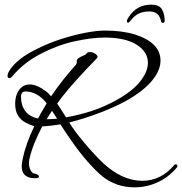

<svg xmlns="http://www.w3.org/2000/svg" viewBox="-20 -679 781 823"><path d="M628 -659Q663 -659 674.5 -638.5Q686 -618 686 -589Q686 -581 678 -581Q671 -581 670 -589Q666 -608 655 -618.5Q644 -629 621 -630Q597 -630 577.5 -622Q558 -614 540 -591Q536 -587 534.5 -584.5Q533 -582 529 -582Q524 -582 524 -588Q524 -594 529 -602Q549 -633 573 -646Q597 -659 628 -659ZM557 124Q478 124 419 77Q391 54 358 16.5Q325 -21 294 -64.5Q263 -108 239 -146Q197 -139 161 -137Q141 -99 127 -64Q113 -29 106 3Q105 9 104.5 13Q104 17 104 19Q104 37 111 50.5Q118 64 127 65Q135 66 140 69Q145 72 147 76V78Q147 85 130 85Q73 85 73 33Q73 29 74 21.5Q75 14 77 3Q90 -61 127 -138Q110 -143 90.5 -153Q71 -163 58 -182.5Q45 -202 45 -235Q45 -270 62 -293.5Q79 -317 108 -317Q131 -317 159 -300Q161 -299 164.5 -296Q168 -293 175 -289Q186 -282 199 -266Q224 -303 250.5 -336.5Q277 -370 305 -401Q309 -405 309 -412V-416Q309 -423 312 -426Q320 -434 345 -444Q350 -447 351 -450Q356 -456 365 -456Q379 -456 391 -446.5Q403 -437 395 -429L377 -410Q354 -387 324 -354Q298 -326 273 -296.5Q248 -267 225 -235Q233 -223 243 -208Q253 -193 263 -176Q324 -187 376.5 -204.5Q429 -222 481 -251Q546 -287 580 -329Q614 -371 614 -410Q614 -457 565.5 -487.5Q517 -518 429 -518Q401 -518 369 -514Q337 -510 300 -502Q227 -486 154 -448Q81 -410 33 -352Q22 -339 14 -347Q11 -351 13 -360Q14 -367 24 -382Q57 -429 132 -466Q182 -492 237 -510Q292 -528 343 -538Q394 -548 431 -548Q503 -548 559 -531Q668 -496 668 -419Q668 -377 631 -332.5Q594 -288 521 -247Q476 -222 410 -196.5Q344 -171 277 -154Q286 -138 304 -114Q322 -90 343.5 -64.5Q365 -39 386 -16.5Q407 6 422 20Q504 96 590 96Q671 96 728 27Q730 25 733 25Q737 25 739.5 29Q742 33 739 38Q703 81 655.5 102.5Q608 124 557 124ZM143 -171Q148 -181 157.5 -197.5Q167 -214 180 -236Q160 -262 136.5 -274.5Q113 -287 90 -287Q70 -287 70 -264Q70 -228 88 -203.5Q106 -179 143 -171ZM180 -168Q187 -168 198 -168.5Q209 -169 225 -170L203 -204Q196 -194 190.5 -185Q185 -176 180 -168Z"/></svg>

Font: Allison
Style: Regular
Weight: 400
Designer: Robert E. Leuschke
Foundry: Robert E. Leuschke
Version: Version 1.010; ttfautohint (v1.8.3)